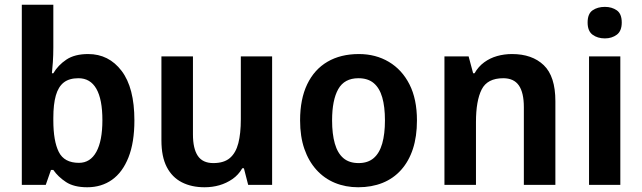

<svg xmlns="http://www.w3.org/2000/svg" viewBox="-20 -780 2709 810"><path d="M205 -580Q205 -548 203 -518Q201 -488 199 -471H205Q225 -505 260 -528.5Q295 -552 352 -552Q439 -552 493 -481Q547 -410 547 -272Q547 -179 522 -116Q497 -53 452.5 -21.5Q408 10 348 10Q292 10 258.5 -12Q225 -34 205 -63H195L173 0H72V-760H205ZM311 -450Q272 -450 249 -432Q226 -414 215.5 -377Q205 -340 205 -283V-272Q205 -185 228 -139Q251 -93 313 -93Q361 -93 386.5 -139.5Q412 -186 412 -273Q412 -361 386.5 -405.5Q361 -450 311 -450Z M1128 -542V0H1027L1009 -70H1002Q986 -42 960.5 -24.5Q935 -7 905.5 1.5Q876 10 843 10Q788 10 747 -11Q706 -32 683.5 -75.5Q661 -119 661 -188V-542H794V-213Q794 -153 814.5 -122.5Q835 -92 880 -92Q925 -92 950 -113.5Q975 -135 985.5 -176Q996 -217 996 -277V-542Z M1739 -272Q1739 -204 1722 -152Q1705 -100 1672.5 -63.5Q1640 -27 1594 -8.5Q1548 10 1491 10Q1438 10 1393 -8.5Q1348 -27 1315 -63.5Q1282 -100 1264 -152Q1246 -204 1246 -272Q1246 -362 1276 -424.5Q1306 -487 1361.5 -519.5Q1417 -552 1494 -552Q1565 -552 1620.5 -519Q1676 -486 1707.5 -424Q1739 -362 1739 -272ZM1381 -272Q1381 -215 1392.5 -174.5Q1404 -134 1428.5 -113Q1453 -92 1493 -92Q1532 -92 1556.5 -113Q1581 -134 1592.5 -174.5Q1604 -215 1604 -272Q1604 -330 1592.5 -369.5Q1581 -409 1556.5 -429.5Q1532 -450 1492 -450Q1433 -450 1407 -404Q1381 -358 1381 -272Z M2140 -552Q2225 -552 2274 -505Q2323 -458 2323 -353V0H2190V-328Q2190 -389 2169 -419.5Q2148 -450 2103 -450Q2036 -450 2012 -402.5Q1988 -355 1988 -265V0H1855V-542H1957L1976 -471H1982Q1998 -499 2022.5 -517Q2047 -535 2077 -543.5Q2107 -552 2140 -552Z M2597 -542V0H2465V-542ZM2532 -751Q2561 -751 2582 -736.5Q2603 -722 2603 -685Q2603 -649 2582 -633.5Q2561 -618 2532 -618Q2501 -618 2480 -633.5Q2459 -649 2459 -685Q2459 -722 2480 -736.5Q2501 -751 2532 -751Z"/></svg>

Font: Noto Sans Display SemiBold
Style: Regular
Weight: 600
Designer: Monotype Design Team
Foundry: Monotype Imaging Inc.
Version: Version 2.003